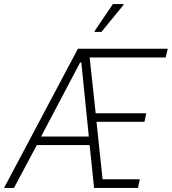

<svg xmlns="http://www.w3.org/2000/svg" viewBox="-41 -929 849 949"><path d="M-21 0 344 -688H788L778 -645H402L432 -369H682L673 -327H436L466 -43H650L641 0H424L402 -212H141L28 0ZM162 -254H398L361 -620H355ZM427 -771V-776L517 -909H569V-904L460 -771Z"/></svg>

Font: Saira SemiCondensed ExtraLight
Style: Italic
Weight: 250
Width: 4
Italic angle: -12°
Designer: Hector Gatti with collaboration of the Omnibus-Type team
Foundry: Omnibus-Type
Version: Version 1.101